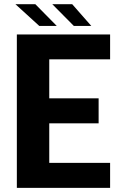

<svg xmlns="http://www.w3.org/2000/svg" viewBox="-20 -903 610 923"><path d="M418.9 -778.3H335L231.4 -882.8H327.1ZM252.9 -778.3H168.9L54.2 -882.8H149.9ZM509.3 -120.1V0H61V-737.3H509.3V-617.7H216.8V-430.2H454.1V-310.1H216.8V-120.1Z"/></svg>

Font: Epilogue
Style: Bold
Weight: 700
Designer: Tyler Finck
Foundry: Etcetera Type Co
Version: Version 2.112